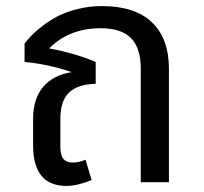

<svg xmlns="http://www.w3.org/2000/svg" viewBox="-20 -594 664 626"><path d="M312 -574.2Q419.9 -574.2 475.3 -521.2Q530.8 -468.3 530.8 -369.1V0H439V-369.1Q439 -437.5 407.2 -469.7Q375.5 -502 308.1 -502Q206.1 -502 140.1 -436Q218.8 -422.4 292 -392.1V-320.8Q233.4 -319.3 205.1 -292.2Q176.8 -265.1 176.8 -206.1V-116.2Q176.8 -87.4 186.8 -75.7Q196.8 -64 216.8 -64Q237.8 -64 258.8 -73.2L278.8 -6.8Q231.4 12.2 196.8 12.2Q87.9 12.2 87.9 -120.1V-206.1Q87.9 -272 120.8 -310.8Q153.8 -349.6 213.9 -358.9Q137.2 -384.8 60.1 -392.1V-452.1Q71.3 -466.3 83.7 -479.2Q96.2 -492.2 120.1 -510.5Q144 -528.8 169.9 -542Q195.8 -555.2 233.6 -564.7Q271.5 -574.2 312 -574.2Z"/></svg>

Font: FiraGO
Style: Regular
Weight: 400
Designer: bBox Type
Foundry: bBox Type GmbH
Version: Version 1.001;PS 001.001;hotconv 1.0.88;makeotf.lib2.5.64775